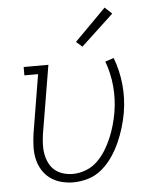

<svg xmlns="http://www.w3.org/2000/svg" viewBox="-54 -811 708 866"><g transform="rotate(-5 300.0 -378.5)"><path d="M243 8Q215 8 187.5 0.5Q160 -7 138.5 -23Q117 -39 103 -62Q89 -85 83 -112Q77 -139 78 -168Q79 -197 83 -226L127 -492H65V-530H177L125 -219Q122 -197 121 -174Q120 -151 124 -130Q128 -109 137.5 -89.5Q147 -70 163 -56.5Q179 -43 200.5 -36.5Q222 -30 244 -30Q273 -30 302.5 -41Q332 -52 354.5 -73.5Q377 -95 393.5 -121.5Q410 -148 422 -176.5Q434 -205 442 -233.5Q450 -262 455 -291Q465 -351 459.5 -409.5Q454 -468 434 -522L473 -535Q495 -477 501.5 -413.5Q508 -350 497 -285Q491 -251 481 -218Q471 -185 456.5 -152.5Q442 -120 421.5 -90Q401 -60 373.5 -36.5Q346 -13 311.5 -2.5Q277 8 243 8ZM337 -598 310 -622 452 -765 484 -735Z"/></g></svg>

Font: Iosevka Curly Slab XLtEx
Style: Italic
Weight: 200
Width: 7
Italic angle: -9°
Monospace: yes
Designer: Belleve Invis
Foundry: Belleve Invis
Version: Version 11.1.0; ttfautohint (v1.8.3)